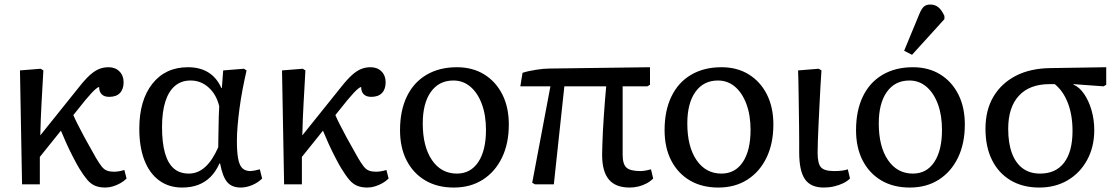

<svg xmlns="http://www.w3.org/2000/svg" viewBox="-20 -820 4980 854"><path d="M448.2 14.2Q423.3 14.2 404.1 6.6Q384.8 -1 368.4 -20Q352.1 -39.1 332 -71.8Q322.3 -87.9 306.2 -118.9Q290 -149.9 274.9 -183.3Q259.8 -216.8 251 -238.8L157.2 -122.1V0H78.1L68.8 -506.8L161.1 -514.2L172.9 -506.8Q170.9 -469.7 168.9 -435.3Q167 -400.9 165 -366.5Q163.1 -332 161.6 -295.4Q160.2 -258.8 159.2 -217.8L331.1 -432.1Q358.9 -467.3 379.9 -486.1Q400.9 -504.9 420.4 -512.9Q439.9 -521 462.9 -521Q492.7 -521 511.2 -502.4Q529.8 -483.9 529.8 -454.1Q529.8 -423.3 513.4 -406.2Q497.1 -389.2 465.8 -389.2Q443.8 -389.2 432.4 -400.6Q420.9 -412.1 420.9 -433.1Q417 -433.1 408 -426Q398.9 -418.9 387 -406Q375 -393.1 359.9 -375L306.2 -308.1Q313 -292 325 -268.1Q336.9 -244.1 356.4 -208Q376 -171.9 407.2 -117.2Q421.4 -93.3 432.1 -79.6Q442.9 -65.9 456.1 -61Q469.2 -56.2 486.8 -56.2Q496.6 -56.2 508.8 -58.1Q521 -60.1 533.2 -64L543 -25.9Q530.8 -13.7 514.9 -4.9Q499 3.9 482.2 9Q465.3 14.2 448.2 14.2Z M790 14.2Q731 14.2 688 -17.3Q645 -48.8 622.3 -107.4Q599.6 -166 599.6 -247.1Q599.6 -374 657.7 -447.5Q715.8 -521 815.9 -521Q869.1 -521 906.5 -498Q943.8 -475.1 964.8 -428.2H966.8L972.7 -506.8L1064.9 -514.2L1076.7 -506.8Q1066.9 -463.9 1058.8 -421.4Q1050.8 -378.9 1045.4 -338.4Q1040 -297.9 1036.9 -261.5Q1033.7 -225.1 1033.7 -193.8Q1033.7 -144 1039.3 -114Q1044.9 -84 1058.3 -71.5Q1071.8 -59.1 1093.8 -59.1Q1099.6 -59.1 1110.4 -61Q1121.1 -63 1135.7 -66.9L1146 -25.9Q1127.9 -7.8 1101.8 3.2Q1075.7 14.2 1050.8 14.2Q1010.7 14.2 990.2 -10.5Q969.7 -35.2 959 -92.8H956.1Q939.9 -56.6 916.5 -33.2Q893.1 -9.8 861.6 2.2Q830.1 14.2 790 14.2ZM819.8 -47.9Q859.9 -47.9 892.3 -76.9Q924.8 -106 950.7 -165Q950.7 -178.2 951.2 -200.7Q951.7 -223.1 952.1 -250Q952.6 -276.9 953.1 -302.5Q953.6 -328.1 955.1 -347.2Q942.9 -398.9 908.4 -430.4Q874 -461.9 827.6 -461.9Q786.6 -461.9 758.3 -438Q730 -414.1 715.3 -367.9Q700.7 -321.8 700.7 -254.9Q700.7 -185.1 713.9 -138.9Q727.1 -92.8 753.4 -70.3Q779.8 -47.9 819.8 -47.9Z M1613.8 14.2Q1588.9 14.2 1569.6 6.6Q1550.3 -1 1533.9 -20Q1517.6 -39.1 1497.6 -71.8Q1487.8 -87.9 1471.7 -118.9Q1455.6 -149.9 1440.4 -183.3Q1425.3 -216.8 1416.5 -238.8L1322.8 -122.1V0H1243.7L1234.4 -506.8L1326.7 -514.2L1338.4 -506.8Q1336.4 -469.7 1334.5 -435.3Q1332.5 -400.9 1330.6 -366.5Q1328.6 -332 1327.1 -295.4Q1325.7 -258.8 1324.7 -217.8L1496.6 -432.1Q1524.4 -467.3 1545.4 -486.1Q1566.4 -504.9 1585.9 -512.9Q1605.5 -521 1628.4 -521Q1658.2 -521 1676.8 -502.4Q1695.3 -483.9 1695.3 -454.1Q1695.3 -423.3 1679 -406.2Q1662.6 -389.2 1631.3 -389.2Q1609.4 -389.2 1597.9 -400.6Q1586.4 -412.1 1586.4 -433.1Q1582.5 -433.1 1573.5 -426Q1564.5 -418.9 1552.5 -406Q1540.5 -393.1 1525.4 -375L1471.7 -308.1Q1478.5 -292 1490.5 -268.1Q1502.4 -244.1 1522 -208Q1541.5 -171.9 1572.8 -117.2Q1586.9 -93.3 1597.7 -79.6Q1608.4 -65.9 1621.6 -61Q1634.8 -56.2 1652.3 -56.2Q1662.1 -56.2 1674.3 -58.1Q1686.5 -60.1 1698.7 -64L1708.5 -25.9Q1696.3 -13.7 1680.4 -4.9Q1664.6 3.9 1647.7 9Q1630.9 14.2 1613.8 14.2Z M1998.5 14.2Q1925.3 14.2 1871.8 -17.3Q1818.4 -48.8 1788.8 -106Q1759.3 -163.1 1759.3 -241.2Q1759.3 -328.1 1789.8 -391.1Q1820.3 -454.1 1877.4 -487.5Q1934.6 -521 2012.2 -521Q2082 -521 2133.8 -489Q2185.5 -457 2214.4 -399.9Q2243.2 -342.8 2243.2 -266.1Q2243.2 -182.1 2212.9 -119.1Q2182.6 -56.2 2127.7 -21Q2072.8 14.2 1998.5 14.2ZM2012.2 -47.9Q2073.2 -47.9 2107.4 -99.4Q2141.6 -150.9 2141.6 -242.2Q2141.6 -308.1 2123 -357.7Q2104.5 -407.2 2072 -434.6Q2039.6 -461.9 1996.6 -461.9Q1932.6 -461.9 1896.5 -411.4Q1860.4 -360.8 1860.4 -271Q1860.4 -168 1901.4 -107.9Q1942.4 -47.9 2012.2 -47.9Z M2780.3 14.2Q2718.3 14.2 2688.2 -21.5Q2658.2 -57.1 2658.2 -131.8Q2658.2 -147.9 2659.2 -175Q2660.2 -202.1 2661.6 -235.6Q2663.1 -269 2665.8 -304.4Q2668.5 -339.8 2670.9 -374Q2673.3 -408.2 2676.3 -436H2490.2L2443.4 0H2360.4L2347.2 -6.8L2428.2 -436H2294.4L2304.2 -496.1Q2315.4 -500 2330.8 -503.4Q2346.2 -506.8 2363.3 -509.5Q2380.4 -512.2 2395.8 -513.7Q2411.1 -515.1 2423.3 -515.1L2871.1 -521V-442.9L2859.4 -436H2749.5Q2749.5 -399.9 2749.5 -361.6Q2749.5 -323.2 2749.5 -284.2Q2749.5 -245.1 2749.5 -206.5Q2749.5 -168 2749.5 -131.8Q2749.5 -89.8 2766.4 -74.5Q2783.2 -59.1 2829.1 -59.1Q2836.9 -59.1 2849.1 -61Q2861.3 -63 2875.5 -66.9L2885.3 -25.9Q2872.1 -12.7 2855.2 -3.9Q2838.4 4.9 2819.8 9.5Q2801.3 14.2 2780.3 14.2Z M3175.3 14.2Q3102.1 14.2 3048.6 -17.3Q2995.1 -48.8 2965.6 -106Q2936 -163.1 2936 -241.2Q2936 -328.1 2966.6 -391.1Q2997.1 -454.1 3054.2 -487.5Q3111.3 -521 3189 -521Q3258.8 -521 3310.5 -489Q3362.3 -457 3391.1 -399.9Q3419.9 -342.8 3419.9 -266.1Q3419.9 -182.1 3389.6 -119.1Q3359.4 -56.2 3304.4 -21Q3249.5 14.2 3175.3 14.2ZM3189 -47.9Q3250 -47.9 3284.2 -99.4Q3318.4 -150.9 3318.4 -242.2Q3318.4 -308.1 3299.8 -357.7Q3281.2 -407.2 3248.8 -434.6Q3216.3 -461.9 3173.3 -461.9Q3109.4 -461.9 3073.2 -411.4Q3037.1 -360.8 3037.1 -271Q3037.1 -168 3078.1 -107.9Q3119.1 -47.9 3189 -47.9Z M3644 14.2Q3585.9 14.2 3560.3 -22.9Q3534.7 -60.1 3534.7 -143.1Q3534.7 -166 3534.7 -196.5Q3534.7 -227.1 3534.2 -261.5Q3533.7 -295.9 3533.2 -331.5Q3532.7 -367.2 3532.2 -400.1Q3531.7 -433.1 3531.2 -460.9Q3530.8 -488.8 3529.8 -506.8L3621.6 -514.2L3633.8 -506.8Q3631.8 -477.1 3629.4 -436.5Q3627 -396 3625 -352.1Q3623 -308.1 3620.8 -266.1Q3618.7 -224.1 3617.7 -191.2Q3616.7 -158.2 3616.7 -140.1Q3616.7 -92.3 3631.8 -75.7Q3647 -59.1 3689.9 -59.1Q3710.9 -59.1 3725.3 -61Q3739.7 -63 3751 -66.9L3760.7 -25.9Q3748.5 -13.7 3730.2 -4.9Q3711.9 3.9 3689.9 9Q3668 14.2 3644 14.2Z M4026.9 14.2Q3953.6 14.2 3900.1 -17.3Q3846.7 -48.8 3817.1 -106Q3787.6 -163.1 3787.6 -241.2Q3787.6 -328.1 3818.1 -391.1Q3848.6 -454.1 3905.8 -487.5Q3962.9 -521 4040.5 -521Q4110.4 -521 4162.1 -489Q4213.9 -457 4242.7 -399.9Q4271.5 -342.8 4271.5 -266.1Q4271.5 -182.1 4241.2 -119.1Q4210.9 -56.2 4156 -21Q4101.1 14.2 4026.9 14.2ZM4040.5 -47.9Q4101.6 -47.9 4135.7 -99.4Q4169.9 -150.9 4169.9 -242.2Q4169.9 -308.1 4151.4 -357.7Q4132.8 -407.2 4100.3 -434.6Q4067.9 -461.9 4024.9 -461.9Q3960.9 -461.9 3924.8 -411.4Q3888.7 -360.8 3888.7 -271Q3888.7 -168 3929.7 -107.9Q3970.7 -47.9 4040.5 -47.9ZM4036.6 -576.2 4001.5 -594.2 4068.8 -756.8Q4078.6 -780.8 4089.1 -790.3Q4099.6 -799.8 4117.7 -799.8Q4138.7 -799.8 4153.6 -787.8Q4168.5 -775.9 4180.7 -749V-734.9Z M4602.5 14.2Q4529.3 14.2 4475.3 -17.8Q4421.4 -49.8 4392.3 -108.4Q4363.3 -167 4363.3 -247.1Q4363.3 -330.1 4398.4 -389.6Q4433.6 -449.2 4498 -482.7Q4562.5 -516.1 4652.3 -517.1L4900.4 -521V-442.9L4888.2 -436L4754.4 -445.8V-443.8Q4781.2 -432.6 4802.2 -401.9Q4823.2 -371.1 4835.2 -329.1Q4847.2 -287.1 4847.2 -241.2Q4847.2 -167 4815.7 -108.9Q4784.2 -50.8 4729.2 -18.3Q4674.3 14.2 4602.5 14.2ZM4606.4 -47.9Q4676.3 -47.9 4713.4 -96.9Q4750.5 -146 4750.5 -237.8Q4750.5 -307.6 4730 -361.3Q4709.5 -415 4671.4 -445.8H4648.4Q4559.6 -445.8 4512 -394.3Q4464.4 -342.8 4464.4 -247.1Q4464.4 -183.1 4481 -138.7Q4497.6 -94.2 4529.1 -71Q4560.5 -47.9 4606.4 -47.9Z"/></svg>

Font: Literata
Style: Regular
Weight: 400
Designer: Latin by Veronika Burian and Jose Scaglione. Greek by Irene Vlachou. Cyrillic by Vera Evstafieva.
Foundry: TypeTogether
Version: Version 3.002